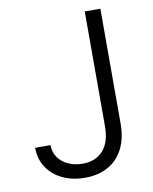

<svg xmlns="http://www.w3.org/2000/svg" viewBox="-82 -769 669 840"><g transform="rotate(-10 253.0 -348.5)"><path d="M421.9 -707V-198.2Q421.9 -130.9 397.7 -84.2Q373.5 -37.6 329.8 -13.9Q286.1 9.8 228.5 9.8Q172.9 9.8 128.9 -11Q85 -31.7 60.1 -69.6Q35.2 -107.4 35.2 -157.2H103.5Q103.5 -126.5 119.6 -102.8Q135.7 -79.1 164.3 -65.9Q192.9 -52.7 228.5 -52.7Q286.1 -52.7 319.3 -89.4Q352.5 -126 352.5 -198.2V-707Z"/></g></svg>

Font: Pretendard Std Light
Style: Regular
Weight: 300
Designer: Base glyphs from Inter by Rasmus Andersson; Hangeul glyphs from Noto Sans CJK(Source Han Sans) by Jang Soo-young and Kan
Foundry: Kil Hyung-jin
Version: Version 1.309